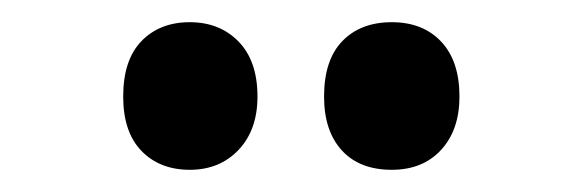

<svg xmlns="http://www.w3.org/2000/svg" viewBox="-20 -768 525 173"><path d="M91 -681Q91 -714 107.5 -731Q124 -748 151 -748Q178 -748 195 -730.5Q212 -713 212 -681Q212 -651 195 -633Q178 -615 151 -615Q124 -615 107.5 -632Q91 -649 91 -681ZM272 -681Q272 -714 288.5 -731Q305 -748 333 -748Q361 -748 377.5 -730.5Q394 -713 394 -681Q394 -651 377.5 -633Q361 -615 333 -615Q304 -615 288 -632.5Q272 -650 272 -681Z"/></svg>

Font: Noto Sans Khmer ExtraCondensed
Style: Bold
Weight: 700
Width: 2
Designer: Danh Hong and the Monotype Design Team
Foundry: Monotype Imaging Inc.
Version: Version 2.004